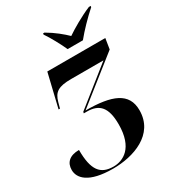

<svg xmlns="http://www.w3.org/2000/svg" viewBox="-220 -1054 1074 1187"><g transform="rotate(-30 317.0 -460.5)"><path d="M359 -771H468C506 -818 565 -879 615 -923L616 -931H603C538 -904 461 -859 419 -830C388 -860 343 -898 286 -931H276L275 -923C300 -888 341 -812 359 -771ZM234 10C379 10 555 -48 555 -222C555 -347 453 -387 265 -387L583 -639L595 -714H181L124 -476H134L145 -516C162 -579 194 -600 286 -600H516L249 -387L247 -377H269C358 -377 400 -331 400 -211C400 -42 311 0 243 0C150 0 108 -51 108 -196C40 -196 7 -163 7 -111C7 -52 60 10 234 10Z"/></g></svg>

Font: Noto Serif Display
Style: Bold Italic
Weight: 700
Italic angle: -12°
Designer: Monotype Design Team
Foundry: Monotype Imaging Inc.
Version: Version 2.009